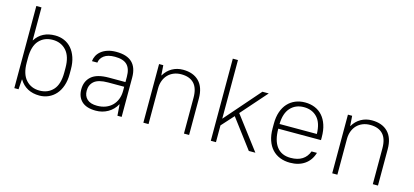

<svg xmlns="http://www.w3.org/2000/svg" viewBox="-60 -1138 3405 1581"><g transform="rotate(15 1642.5 -347.0)"><path d="M95 -700H139V-420H141Q196 -506 309 -506Q351 -506 387 -490.5Q423 -475 449 -445Q475 -415 490 -371Q505 -327 505 -270V-230Q505 -174 490 -130Q475 -86 448.5 -56Q422 -26 386 -10Q350 6 309 6Q252 6 209 -17Q166 -40 139 -85H137L131 0H95ZM299 -34Q371 -34 415 -82Q459 -130 459 -230V-270Q459 -368 414.5 -417Q370 -466 299 -466Q227 -466 183 -418Q139 -370 139 -270V-230Q139 -132 183.5 -83Q228 -34 299 -34Z M790 6Q710 6 670 -31.5Q630 -69 630 -134Q630 -203 676.5 -244Q723 -285 825 -285H966V-330Q966 -399 933.5 -431.5Q901 -464 830 -464Q769 -464 737 -440Q705 -416 701 -380H655Q657 -404 668.5 -426.5Q680 -449 702 -467Q724 -485 756 -495.5Q788 -506 830 -506Q921 -506 965.5 -463Q1010 -420 1010 -335V0H974L967 -95H965Q939 -47 892.5 -20.5Q846 6 790 6ZM790 -36Q830 -36 862.5 -48.5Q895 -61 918 -84Q941 -107 953.5 -139Q966 -171 966 -210V-245H830Q747 -245 711.5 -215Q676 -185 676 -134Q676 -89 704.5 -62.5Q733 -36 790 -36Z M1195 -500H1231L1237 -415H1239Q1265 -459 1306.5 -482.5Q1348 -506 1399 -506Q1487 -506 1536 -456Q1585 -406 1585 -310V0H1541V-305Q1541 -387 1503.5 -426.5Q1466 -466 1395 -466Q1360 -466 1331.5 -454.5Q1303 -443 1282.5 -422Q1262 -401 1250.5 -371Q1239 -341 1239 -305V0H1195Z M1770 -700H1814V-200L2076 -500H2130L1937 -281L2150 0H2094L1908 -247L1814 -143V0H1770Z M2445 6Q2398 6 2359 -9.5Q2320 -25 2292.5 -55Q2265 -85 2250 -129Q2235 -173 2235 -230V-270Q2235 -327 2250 -371Q2265 -415 2292.5 -445Q2320 -475 2357.5 -490.5Q2395 -506 2440 -506Q2485 -506 2523 -490.5Q2561 -475 2588 -444.5Q2615 -414 2630 -369Q2645 -324 2645 -265V-240H2281Q2281 -140 2321.5 -87Q2362 -34 2440 -34Q2500 -34 2538.5 -58.5Q2577 -83 2594 -130H2640Q2621 -65 2570.5 -29.5Q2520 6 2445 6ZM2440 -466Q2370 -466 2326.5 -419Q2283 -372 2281 -280H2599Q2597 -374 2554 -420Q2511 -466 2440 -466Z M2805 -500H2841L2847 -415H2849Q2875 -459 2916.5 -482.5Q2958 -506 3009 -506Q3097 -506 3146 -456Q3195 -406 3195 -310V0H3151V-305Q3151 -387 3113.5 -426.5Q3076 -466 3005 -466Q2970 -466 2941.5 -454.5Q2913 -443 2892.5 -422Q2872 -401 2860.5 -371Q2849 -341 2849 -305V0H2805Z"/></g></svg>

Font: PT Root UI Light
Style: Regular
Weight: 300
Designer: Vitaly Kuzmin
Foundry: ParaType Ltd.
Version: Version 2.000G